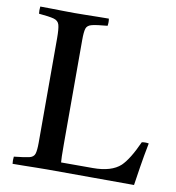

<svg xmlns="http://www.w3.org/2000/svg" viewBox="-79 -772 773 844"><g transform="rotate(10 307.0 -350.0)"><path d="M33 1Q31 -14 33 -31Q80 -36 100 -40.5Q120 -45 125 -60.5Q130 -76 130 -111V-576Q130 -618 125 -636Q120 -654 99.5 -659.5Q79 -665 33 -669Q31 -684 33 -701Q54 -701 82.5 -700.5Q111 -700 139 -699.5Q167 -699 185 -699Q204 -699 232.5 -699.5Q261 -700 290.5 -700.5Q320 -701 339 -701Q342 -686 339 -669Q292 -665 271 -660Q250 -655 245 -640Q240 -625 240 -589V-124Q240 -90 240.5 -69.5Q241 -49 242 -42H384Q467 -42 507 -79Q540 -111 576 -191Q592 -194 607 -191Q595 -130 587.5 -81.5Q580 -33 575 0Q478 0 381.5 -0.5Q285 -1 188 -1Q169 -1 140 -0.5Q111 0 82 0.5Q53 1 33 1Z"/></g></svg>

Font: Tiro Devanagari Marathi
Style: Regular
Weight: 400
Designer: Devanagari: John Hudson & Fiona Ross. Latin: John Hudson.
Foundry: Tiro Typeworks Ltd.
Version: Version 1.52